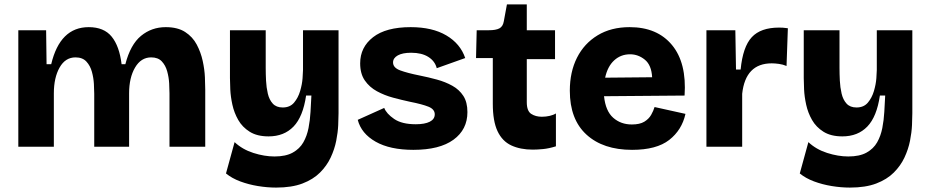

<svg xmlns="http://www.w3.org/2000/svg" viewBox="-20 -665 4215 870"><path d="M63 0V-528H189L191 -374H212Q252 -542 382 -542Q451 -542 486 -499Q521 -456 531 -374H548Q571 -463 619 -502.5Q667 -542 731 -542Q785 -542 819 -520Q853 -498 871.5 -463Q890 -428 898.5 -389Q907 -350 908.5 -315Q910 -280 910 -259V0H748V-242Q748 -261 746.5 -288Q745 -315 737.5 -342Q730 -369 713 -387Q696 -405 665 -405Q619 -405 592 -359Q565 -313 565 -242V0H407V-240Q407 -257 405.5 -284.5Q404 -312 396.5 -339.5Q389 -367 371.5 -386Q354 -405 322 -405Q276 -405 250 -359Q224 -313 224 -242V0Z M1231 185Q1191 185 1148.5 178Q1106 171 1068.5 157Q1031 143 1004 121L1043 -21Q1078 12 1128 28Q1178 44 1224 44Q1275 44 1306.5 26.5Q1338 9 1354.5 -20Q1371 -49 1378 -85Q1385 -121 1387 -158L1391 -232H1367Q1353 -136 1310 -91.5Q1267 -47 1197 -47Q1145 -47 1111.5 -68Q1078 -89 1059.5 -121.5Q1041 -154 1033 -190.5Q1025 -227 1023.5 -259.5Q1022 -292 1022 -311V-528H1184V-357Q1184 -330 1185.5 -299.5Q1187 -269 1193.5 -241Q1200 -213 1216 -195.5Q1232 -178 1261 -178Q1294 -178 1312.5 -200Q1331 -222 1340 -252.5Q1349 -283 1351 -310.5Q1353 -338 1353 -348V-528H1514V-152Q1514 -131 1512.5 -98Q1511 -65 1503.5 -27Q1496 11 1478.5 48.5Q1461 86 1430 117Q1399 148 1350.5 166.5Q1302 185 1231 185Z M1853 14Q1747 14 1682 -23Q1617 -60 1601 -122L1721 -176Q1731 -150 1766 -126Q1801 -102 1864 -102Q1905 -102 1927.5 -113.5Q1950 -125 1950 -147Q1950 -170 1921.5 -181.5Q1893 -193 1837 -204Q1800 -212 1761 -222.5Q1722 -233 1688 -251.5Q1654 -270 1633 -300.5Q1612 -331 1612 -378Q1612 -451 1670.5 -496.5Q1729 -542 1841 -542Q1939 -542 2002.5 -504.5Q2066 -467 2088 -402L1959 -356Q1951 -388 1921 -407Q1891 -426 1843 -426Q1804 -426 1782.5 -414Q1761 -402 1761 -382Q1761 -358 1793.5 -346Q1826 -334 1881 -323Q1921 -315 1959.5 -304.5Q1998 -294 2029.5 -276.5Q2061 -259 2079.5 -230.5Q2098 -202 2098 -157Q2098 -78 2035 -32Q1972 14 1853 14Z M2394 13Q2338 13 2297 -6Q2256 -25 2234.5 -70.5Q2213 -116 2213 -195V-402H2137L2140 -528H2195Q2227 -528 2243 -536.5Q2259 -545 2263 -569L2277 -645H2367V-528H2495V-397H2367V-202Q2367 -162 2387 -149Q2407 -136 2435 -136Q2454 -136 2471 -140Q2488 -144 2499 -151V-2Q2467 8 2440.5 10.5Q2414 13 2394 13Z M2844 14Q2713 14 2637.5 -55Q2562 -124 2562 -254Q2562 -339 2594.5 -403.5Q2627 -468 2688 -505Q2749 -542 2833 -542Q2958 -542 3025 -461Q3092 -380 3082 -232L2717 -229Q2724 -162 2758.5 -131.5Q2793 -101 2843 -101Q2879 -101 2899.5 -113.5Q2920 -126 2930.5 -144.5Q2941 -163 2946 -180L3086 -149Q3070 -76 3012.5 -31Q2955 14 2844 14ZM2835 -419Q2793 -419 2763 -391.5Q2733 -364 2722 -313L2935 -315Q2932 -370 2902 -394.5Q2872 -419 2835 -419Z M3181 0V-528H3312L3315 -350H3336Q3346 -453 3386.5 -496.5Q3427 -540 3510 -540Q3518 -540 3527.5 -539.5Q3537 -539 3550 -537L3544 -366Q3528 -373 3509.5 -375.5Q3491 -378 3477 -378Q3358 -378 3343 -240V0Z M3831 185Q3791 185 3748.5 178Q3706 171 3668.5 157Q3631 143 3604 121L3643 -21Q3678 12 3728 28Q3778 44 3824 44Q3875 44 3906.5 26.5Q3938 9 3954.5 -20Q3971 -49 3978 -85Q3985 -121 3987 -158L3991 -232H3967Q3953 -136 3910 -91.5Q3867 -47 3797 -47Q3745 -47 3711.5 -68Q3678 -89 3659.5 -121.5Q3641 -154 3633 -190.5Q3625 -227 3623.5 -259.5Q3622 -292 3622 -311V-528H3784V-357Q3784 -330 3785.5 -299.5Q3787 -269 3793.5 -241Q3800 -213 3816 -195.5Q3832 -178 3861 -178Q3894 -178 3912.5 -200Q3931 -222 3940 -252.5Q3949 -283 3951 -310.5Q3953 -338 3953 -348V-528H4114V-152Q4114 -131 4112.5 -98Q4111 -65 4103.5 -27Q4096 11 4078.5 48.5Q4061 86 4030 117Q3999 148 3950.5 166.5Q3902 185 3831 185Z"/></svg>

Font: Bricolage Grotesque 10pt ExtraBold
Style: Regular
Weight: 800
Designer: Mathieu Triay
Foundry: Atelier Triay
Version: Version 1.000; ttfautohint (v1.8.4.7-5d5b);gftools[0.9.32]